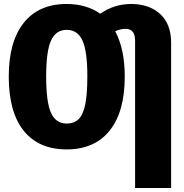

<svg xmlns="http://www.w3.org/2000/svg" viewBox="-20 -733 924 965"><path d="M840 -519V212H659V-528Q659 -588 612 -588Q585 -588 559 -576Q607 -486 607 -348Q607 -171 531 -76.5Q455 18 315 18Q175 18 99.5 -75.5Q24 -169 24 -348Q24 -524 99.5 -618.5Q175 -713 315 -713Q414 -713 484 -664Q554 -713 639 -713Q730 -713 785 -662.5Q840 -612 840 -519ZM419 -348Q419 -476 394.5 -529.5Q370 -583 315 -583Q261 -583 236.5 -529.5Q212 -476 212 -348Q212 -219 236.5 -165.5Q261 -112 315 -112Q353 -112 375.5 -134.5Q398 -157 408.5 -208.5Q419 -260 419 -348Z"/></svg>

Font: Fira Sans Condensed ExtraBold
Style: Regular
Weight: 800
Width: 3
Designer: Carrois Corporate & Edenspiekermann AG
Foundry: Carrois Corporate GbR & Edenspiekermann AG
Version: Version 4.203